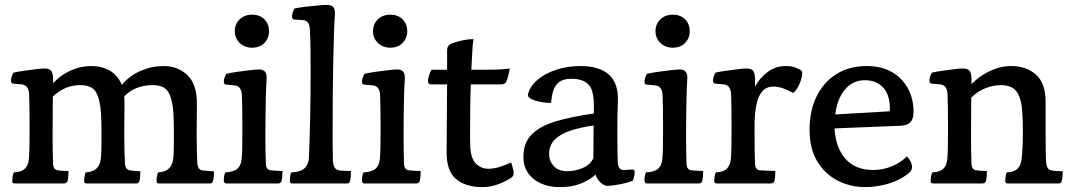

<svg xmlns="http://www.w3.org/2000/svg" viewBox="-20 -830 4375 785"><path d="M40 -80Q30 -80 30 -90Q30 -97 31.5 -108Q33 -119 37 -125Q69 -127 82.5 -141Q96 -155 98 -180Q100 -197 100.5 -234.5Q101 -272 101 -311Q101 -350 100.5 -387Q100 -424 99 -446Q97 -482 69 -485L35 -488Q25 -488 25 -501Q25 -515 35 -533Q52 -537 77 -540.5Q102 -544 126 -547Q150 -550 162 -550Q182 -550 189.5 -540Q197 -530 197 -505Q197 -498 197 -490Q228 -523 268.5 -541.5Q309 -560 353 -560Q396 -560 429 -541Q462 -522 478 -483Q510 -521 555.5 -540.5Q601 -560 649 -560Q708 -560 747 -522Q786 -484 785 -403Q785 -369 784.5 -338Q784 -307 784 -281Q784 -235 785 -203.5Q786 -172 787 -159Q789 -146 793.5 -141Q798 -136 804 -134Q811 -133 826.5 -131.5Q842 -130 855 -130Q855 -104 851 -90Q848 -80 840 -80H630Q620 -80 620 -90Q620 -94 621 -104.5Q622 -115 626 -125Q656 -127 670.5 -141Q685 -155 688 -180Q690 -192 690.5 -218.5Q691 -245 691 -273Q691 -302 690.5 -329Q690 -356 689 -367Q685 -426 668 -454Q651 -482 604 -482Q572 -482 542 -471.5Q512 -461 488 -436Q489 -426 489 -415Q489 -381 488.5 -349.5Q488 -318 488 -289Q488 -241 489 -206.5Q490 -172 491 -159Q493 -146 497.5 -141Q502 -136 508 -134Q515 -133 528 -131.5Q541 -130 554 -130Q554 -104 550 -90Q547 -80 539 -80H334Q324 -80 324 -90Q324 -94 325 -104.5Q326 -115 330 -125Q360 -127 374.5 -141Q389 -155 392 -180Q394 -192 394.5 -218.5Q395 -245 395 -273Q395 -302 394.5 -329Q394 -356 393 -367Q389 -426 372 -454Q355 -482 308 -482Q244 -482 196 -435Q196 -398 195.5 -355Q195 -312 195 -270Q195 -240 195.5 -212Q196 -184 197 -159Q198 -146 203 -140.5Q208 -135 214 -134Q232 -131 260 -131Q260 -121 259 -108Q258 -95 256 -90Q253 -80 242 -80Z M905 -80Q895 -80 895 -94Q895 -111 901 -125Q937 -127 951.5 -141Q966 -155 968 -180Q970 -197 970.5 -232Q971 -267 971 -306Q971 -345 970.5 -382.5Q970 -420 969 -442Q967 -478 939 -481L905 -484Q895 -484 895 -497Q895 -510 905 -528Q920 -532 947.5 -536Q975 -540 1001.5 -543Q1028 -546 1040 -546Q1073 -546 1070 -506Q1068 -477 1067 -437.5Q1066 -398 1065.5 -354.5Q1065 -311 1065 -270Q1065 -240 1065.5 -212Q1066 -184 1067 -159Q1068 -146 1073 -140.5Q1078 -135 1084 -134Q1093 -133 1107.5 -132Q1122 -131 1135 -131Q1135 -104 1131 -90Q1128 -80 1117 -80ZM1011 -635Q980 -635 960 -654.5Q940 -674 940 -702Q940 -732 960 -751Q980 -770 1011 -770Q1042 -770 1061 -751Q1080 -732 1080 -702Q1080 -674 1061 -654.5Q1042 -635 1011 -635Z M1175 -80Q1165 -80 1165 -90Q1165 -94 1166 -106.5Q1167 -119 1171 -125Q1211 -127 1226.5 -143.5Q1242 -160 1243 -185Q1246 -253 1248 -346.5Q1250 -440 1250 -532Q1250 -581 1249.5 -626.5Q1249 -672 1247 -710Q1246 -727 1239.5 -737Q1233 -747 1216 -748L1184 -750Q1174 -750 1174 -763Q1174 -777 1184 -795Q1199 -799 1225.5 -802Q1252 -805 1278 -807.5Q1304 -810 1316 -810Q1336 -810 1343.5 -800Q1351 -790 1349 -765Q1347 -744 1345.5 -694.5Q1344 -645 1342.5 -579Q1341 -513 1340.5 -441.5Q1340 -370 1340 -306Q1340 -268 1340 -234.5Q1340 -201 1341 -175Q1342 -156 1348 -145.5Q1354 -135 1368 -133Q1374 -132 1389.5 -131.5Q1405 -131 1415 -131Q1415 -104 1411 -90Q1408 -80 1400 -80Z M1470 -80Q1460 -80 1460 -94Q1460 -111 1466 -125Q1502 -127 1516.5 -141Q1531 -155 1533 -180Q1535 -197 1535.5 -232Q1536 -267 1536 -306Q1536 -345 1535.5 -382.5Q1535 -420 1534 -442Q1532 -478 1504 -481L1470 -484Q1460 -484 1460 -497Q1460 -510 1470 -528Q1485 -532 1512.5 -536Q1540 -540 1566.5 -543Q1593 -546 1605 -546Q1638 -546 1635 -506Q1633 -477 1632 -437.5Q1631 -398 1630.5 -354.5Q1630 -311 1630 -270Q1630 -240 1630.5 -212Q1631 -184 1632 -159Q1633 -146 1638 -140.5Q1643 -135 1649 -134Q1658 -133 1672.5 -132Q1687 -131 1700 -131Q1700 -104 1696 -90Q1693 -80 1682 -80ZM1576 -635Q1545 -635 1525 -654.5Q1505 -674 1505 -702Q1505 -732 1525 -751Q1545 -770 1576 -770Q1607 -770 1626 -751Q1645 -732 1645 -702Q1645 -674 1626 -654.5Q1607 -635 1576 -635Z M1951 -65Q1884 -65 1844.5 -98Q1805 -131 1806 -211L1808 -485H1743Q1730 -485 1730 -498Q1730 -509 1735 -524Q1740 -539 1744 -545H1808V-625Q1808 -643 1823 -650Q1839 -658 1866.5 -664Q1894 -670 1916 -670Q1913 -654 1911 -620.5Q1909 -587 1907 -545H1973Q2032 -545 2064 -550Q2059 -517 2050 -496Q2045 -485 2027 -485H1905Q1903 -435 1902.5 -385Q1902 -335 1902 -295Q1902 -274 1902 -256.5Q1902 -239 1903 -226Q1906 -180 1927 -160Q1948 -140 1976 -140Q1997 -140 2019.5 -146.5Q2042 -153 2070 -166Q2073 -157 2076.5 -144Q2080 -131 2080 -121Q2080 -110 2070 -103Q2039 -84 2010.5 -74.5Q1982 -65 1951 -65Z M2459 -70Q2447 -73 2434.5 -84.5Q2422 -96 2415 -116Q2390 -94 2354.5 -79.5Q2319 -65 2269 -65Q2203 -65 2161.5 -98.5Q2120 -132 2120 -188Q2120 -246 2153.5 -280Q2187 -314 2251.5 -333.5Q2316 -353 2408 -366V-395Q2409 -460 2386.5 -484Q2364 -508 2316 -508Q2283 -508 2265.5 -494Q2248 -480 2241.5 -457.5Q2235 -435 2233 -409Q2212 -409 2189 -413.5Q2166 -418 2151 -426Q2136 -434 2139 -446Q2147 -477 2177 -503Q2207 -529 2253 -544.5Q2299 -560 2354 -560Q2431 -560 2470.5 -524Q2510 -488 2506 -412Q2505 -395 2504.5 -355.5Q2504 -316 2504 -275Q2504 -241 2504.5 -210.5Q2505 -180 2506 -164Q2508 -146 2515 -140Q2522 -134 2533 -135L2565 -137Q2575 -137 2575 -127Q2575 -121 2573 -110Q2571 -99 2567 -91Q2548 -83 2515 -76.5Q2482 -70 2459 -70ZM2406 -183 2407 -317Q2357 -310 2315.5 -297Q2274 -284 2249.5 -260.5Q2225 -237 2225 -199Q2225 -172 2244 -151Q2263 -130 2300 -130Q2330 -130 2361 -142.5Q2392 -155 2406 -183Z M2625 -80Q2615 -80 2615 -94Q2615 -111 2621 -125Q2657 -127 2671.5 -141Q2686 -155 2688 -180Q2690 -197 2690.5 -232Q2691 -267 2691 -306Q2691 -345 2690.5 -382.5Q2690 -420 2689 -442Q2687 -478 2659 -481L2625 -484Q2615 -484 2615 -497Q2615 -510 2625 -528Q2640 -532 2667.5 -536Q2695 -540 2721.5 -543Q2748 -546 2760 -546Q2793 -546 2790 -506Q2788 -477 2787 -437.5Q2786 -398 2785.5 -354.5Q2785 -311 2785 -270Q2785 -240 2785.5 -212Q2786 -184 2787 -159Q2788 -146 2793 -140.5Q2798 -135 2804 -134Q2813 -133 2827.5 -132Q2842 -131 2855 -131Q2855 -104 2851 -90Q2848 -80 2837 -80ZM2731 -635Q2700 -635 2680 -654.5Q2660 -674 2660 -702Q2660 -732 2680 -751Q2700 -770 2731 -770Q2762 -770 2781 -751Q2800 -732 2800 -702Q2800 -674 2781 -654.5Q2762 -635 2731 -635Z M2910 -80Q2900 -80 2900 -90Q2900 -97 2901.5 -108Q2903 -119 2907 -125Q2939 -127 2952.5 -141Q2966 -155 2968 -180Q2970 -197 2970.5 -234.5Q2971 -272 2971 -311Q2971 -350 2970.5 -387Q2970 -424 2969 -446Q2967 -482 2939 -485L2905 -488Q2895 -489 2895 -501Q2895 -515 2905 -533Q2922 -537 2947 -540.5Q2972 -544 2996 -547Q3020 -550 3032 -550Q3052 -550 3059.5 -540Q3067 -530 3067 -505Q3067 -492 3067 -476Q3089 -515 3121 -537.5Q3153 -560 3192 -560Q3215 -560 3229 -555Q3243 -550 3253 -544Q3260 -540 3260 -532Q3260 -513 3248.5 -486.5Q3237 -460 3223 -450Q3177 -476 3143 -476Q3113 -476 3096.5 -456.5Q3080 -437 3073 -403.5Q3066 -370 3065 -328Q3065 -315 3065 -301.5Q3065 -288 3065 -275Q3065 -245 3065.5 -214.5Q3066 -184 3067 -159Q3068 -146 3073 -140.5Q3078 -135 3084 -134Q3100 -133 3118.5 -132Q3137 -131 3150 -131Q3150 -121 3149 -108Q3148 -95 3146 -90Q3143 -80 3132 -80Z M3392 -305Q3396 -228 3436 -181.5Q3476 -135 3551 -135Q3589 -135 3626 -150Q3663 -165 3688 -191Q3709 -168 3709 -145Q3708 -130 3688 -116Q3651 -89 3605 -77Q3559 -65 3518 -65Q3457 -65 3405 -91.5Q3353 -118 3321.5 -170Q3290 -222 3290 -300Q3290 -377 3318.5 -435.5Q3347 -494 3399.5 -527Q3452 -560 3524 -560Q3583 -560 3625.5 -536Q3668 -512 3691.5 -469.5Q3715 -427 3715 -373Q3715 -345 3703.5 -331.5Q3692 -318 3664 -316ZM3516 -502Q3467 -502 3435 -464.5Q3403 -427 3395 -362L3618 -375Q3621 -436 3593.5 -469Q3566 -502 3516 -502Z M3795 -80Q3785 -80 3785 -90Q3785 -97 3786.5 -108Q3788 -119 3792 -125Q3824 -127 3837.5 -141Q3851 -155 3853 -180Q3855 -197 3855.5 -232Q3856 -267 3856 -306Q3856 -345 3855.5 -384.5Q3855 -424 3854 -446Q3852 -482 3824 -485L3790 -488Q3780 -488 3780 -501Q3780 -515 3790 -533Q3807 -537 3832 -540.5Q3857 -544 3881 -547Q3905 -550 3917 -550Q3937 -550 3944.5 -540Q3952 -530 3952 -505Q3952 -496 3952 -486Q3985 -520 4028 -540Q4071 -560 4114 -560Q4176 -560 4215.5 -525Q4255 -490 4255 -413V-292Q4255 -244 4255.5 -210.5Q4256 -177 4258 -160Q4261 -138 4276 -134Q4294 -130 4325 -130Q4325 -104 4321 -90Q4318 -80 4310 -80H4100Q4090 -80 4090 -90Q4090 -94 4091 -104.5Q4092 -115 4096 -125Q4128 -127 4141 -141Q4154 -155 4157 -180Q4162 -222 4162 -292Q4162 -312 4161.5 -331Q4161 -350 4160 -367Q4157 -426 4137.5 -454Q4118 -482 4072 -482Q4040 -482 4008 -469Q3976 -456 3951 -431Q3951 -393 3950.5 -351Q3950 -309 3950 -270Q3950 -240 3950.5 -212Q3951 -184 3952 -159Q3953 -146 3958 -140.5Q3963 -135 3969 -134Q3987 -131 4015 -131Q4015 -121 4014 -108Q4013 -95 4011 -90Q4008 -80 3997 -80Z"/></svg>

Font: Gowun Batang
Style: Bold
Weight: 700
Designer: Yanghee Ryu
Foundry: Yanghee Ryu
Version: Version 2.000